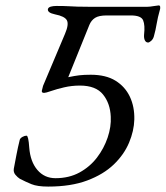

<svg xmlns="http://www.w3.org/2000/svg" viewBox="-20 -675 614 709"><path d="M158 14Q118 14 96 5Q74 -4 53 -15Q45 -20 37 -29.5Q29 -39 31 -52Q35 -73 40.5 -102Q46 -131 53 -159Q55 -165 63 -169.5Q71 -174 78 -174Q85 -174 88 -130Q92 -78 118 -47.5Q144 -17 185 -17Q235 -17 273.5 -38Q312 -59 338 -93Q364 -127 377.5 -167Q391 -207 389 -244Q387 -293 360.5 -326Q334 -359 275 -359Q245 -359 217 -352.5Q189 -346 169 -339Q149 -332 143 -332Q133 -332 134.5 -340Q136 -348 139 -358L220 -550Q235 -585 227 -600Q219 -615 183 -622Q154 -628 157 -642Q159 -648 167.5 -650.5Q176 -653 189 -653Q216 -653 233 -652Q250 -651 266 -650.5Q282 -650 305 -650H525Q533 -650 547.5 -652.5Q562 -655 566 -655Q571 -655 571.5 -649.5Q572 -644 571 -641Q562 -609 558.5 -587Q555 -565 548 -540Q545 -530 538 -524Q531 -518 527 -518Q519 -518 515 -526Q511 -534 512 -547Q516 -582 508.5 -600Q501 -618 463 -618H374Q345 -618 331 -609Q317 -600 310 -583L232 -390Q256 -395 273 -397Q290 -399 315 -399Q371 -399 406.5 -377Q442 -355 459.5 -318Q477 -281 476 -234Q475 -192 456.5 -148Q438 -104 400 -67.5Q362 -31 302 -8.5Q242 14 158 14Z"/></svg>

Font: EB Garamond
Style: Italic
Weight: 400
Italic angle: -17.2°
Designer: Georg Duffner and Octavio Pardo
Foundry: Georg Duffner
Version: Version 1.001